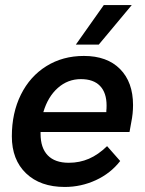

<svg xmlns="http://www.w3.org/2000/svg" viewBox="-20 -732 574 762"><path d="M508 -315Q508 -281 501 -247L494 -208H141V-201Q141 -145 169.5 -115.5Q198 -86 253 -86Q296 -86 333 -102Q370 -118 405 -152L457 -93Q419 -44 360.5 -17Q302 10 237 10Q140 10 83.5 -44Q27 -98 27 -191Q27 -284 63 -356.5Q99 -429 164 -469.5Q229 -510 313 -510Q405 -510 456.5 -458Q508 -406 508 -315ZM403 -313Q403 -364 377 -391Q351 -418 301 -418Q249 -418 209.5 -383Q170 -348 152 -287H402V-293Q403 -300 403 -313ZM392 -712H503L372 -555H281Z"/></svg>

Font: Sarabun SemiBold
Style: Italic
Weight: 600
Italic angle: -10°
Designer: Suppakit Chalermlarp | Katatrad Co.,Ltd.
Foundry: Cadson Demak Co.,Ltd.
Version: Version 1.000; ttfautohint (v1.6)